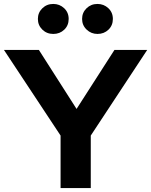

<svg xmlns="http://www.w3.org/2000/svg" viewBox="-26 -953 766 973"><path d="M281 0V-266Q209 -375 137.5 -483Q66 -591 -6 -700H171Q219 -625 266.5 -550.5Q314 -476 362 -401Q410 -476 458 -550.5Q506 -625 554 -700H720Q648 -591 577 -483Q506 -375 434 -266V0ZM244 -781Q211 -781 188.5 -803Q166 -825 166 -857Q166 -889 188.5 -911Q211 -933 244 -933Q276 -933 299 -911.5Q322 -890 322 -857Q322 -824 299.5 -802.5Q277 -781 244 -781ZM468 -781Q436 -781 413 -803Q390 -825 390 -857Q390 -889 412.5 -911Q435 -933 468 -933Q500 -933 523 -911.5Q546 -890 546 -857Q546 -824 523.5 -802.5Q501 -781 468 -781Z"/></svg>

Font: Rosa Sans
Style: Bold
Weight: 700
Designer: Pentagram / MCKL
Foundry: Pentagram / MCKL
Version: Version 1.005;September 16, 2019;FontCreator 11.5.0.2425 64-